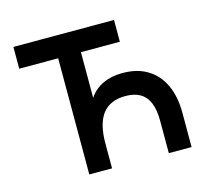

<svg xmlns="http://www.w3.org/2000/svg" viewBox="-101 -821 1037 941"><g transform="rotate(-15 417.5 -350.0)"><path d="M240 0V-589.5H42.5V-700H553V-589.5H355.5V-357.5Q370.5 -381 394 -399Q417.5 -417 450.2 -427.5Q483 -438 527 -438Q600 -438 652 -406.2Q704 -374.5 731.5 -315.2Q759 -256 759 -174V0H643.5V-164Q643.5 -219.5 629 -255Q614.5 -290.5 585 -308Q555.5 -325.5 509.5 -325.5Q471 -325.5 441.8 -313Q412.5 -300.5 393.5 -275.8Q374.5 -251 365 -213.8Q355.5 -176.5 355.5 -127V0Z"/></g></svg>

Font: Overpass SemiBold
Style: Regular
Weight: 600
Designer: Delve Withrington, Dave Bailey, Thomas Jockin
Foundry: Delve Fonts LLC
Version: Version 4.000